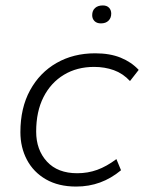

<svg xmlns="http://www.w3.org/2000/svg" viewBox="-20 -676 552 706"><path d="M260 10Q195 10 149 -16.5Q103 -43 79 -88.5Q55 -134 55 -190Q55 -279 90.5 -344Q126 -409 188 -444.5Q250 -480 330 -480Q384 -480 423.5 -464Q463 -448 490 -419L458 -378Q432 -406 398.5 -418Q365 -430 326 -430Q263 -430 215 -401Q167 -372 140 -319Q113 -266 113 -192Q113 -125 152.5 -82Q192 -39 264 -39Q303 -39 337.5 -51.5Q372 -64 408 -91L425 -50Q389 -20 348 -5Q307 10 260 10ZM351 -590Q336 -590 327.5 -598.5Q319 -607 319 -620Q319 -637 329.5 -646.5Q340 -656 358 -656Q373 -656 381 -647.5Q389 -639 389 -626Q389 -610 379 -600Q369 -590 351 -590Z"/></svg>

Font: Gantari Light
Style: Italic
Weight: 300
Italic angle: -10°
Version: Version 1.000